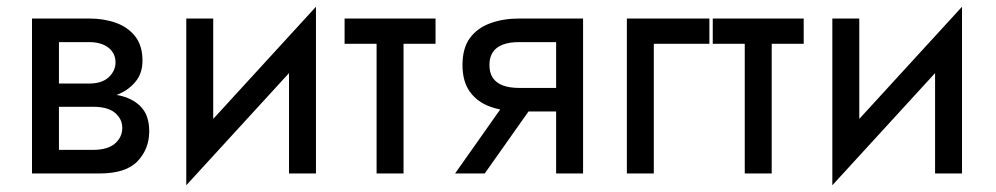

<svg xmlns="http://www.w3.org/2000/svg" viewBox="-20 -515 2956 570"><path d="M75 0V-460H245Q288 -460 323.5 -447.5Q359 -435 381 -407.5Q403 -380 403 -335Q403 -296 381 -271Q360 -246 326 -233Q334 -232 341 -230Q379 -220 401 -195Q423 -170 423 -125Q423 -73 388.5 -36.5Q354 0 275 0ZM155 -267H245Q263 -267 277.5 -271.5Q292 -276 302 -285Q312 -294 317.5 -305.5Q323 -317 323 -330Q323 -348 313.5 -361.5Q304 -375 286.5 -382.5Q269 -390 245 -390H155ZM155 -70H255Q300 -70 321.5 -89Q343 -108 343 -135Q343 -149 337.5 -160Q332 -171 321.5 -180Q311 -189 294.5 -193.5Q278 -198 255 -198H155Z M533 35V-460H613V-162L918 -495V0H838V-298Z M1273 -460V-385H1178V0H1098V-385H1003V-460Z M1331 0 1465 -190Q1450 -193 1436 -198Q1397 -212 1375 -242.5Q1353 -273 1353 -322Q1353 -372 1375 -402Q1397 -432 1435.5 -446Q1474 -460 1521 -460H1711V0H1631V-184H1549L1419 0ZM1631 -254V-390H1521Q1492 -390 1472.5 -382.5Q1453 -375 1443 -360Q1433 -345 1433 -322Q1433 -299 1443 -284Q1453 -269 1472.5 -261.5Q1492 -254 1521 -254Z M2086 -460V-385H1921V0H1841V-460Z M2366 -460V-385H2271V0H2191V-385H2096V-460Z M2451 35V-460H2531V-162L2836 -495V0H2756V-298Z"/></svg>

Font: Venryn Sans
Style: Regular
Weight: 400
Designer: Owen Earl, indestructible type* (font) & Cristiano Sobral (main changes)
Version: Version 3.600; ttfautohint (v1.8.3)